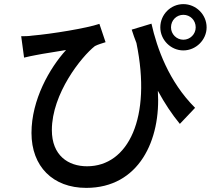

<svg xmlns="http://www.w3.org/2000/svg" viewBox="-20 -847 1040 933"><path d="M871 -827C810 -827 759 -777 759 -714C759 -653 810 -602 871 -602C932 -602 984 -653 984 -714C984 -777 932 -827 871 -827ZM871 -654C838 -654 811 -681 811 -714C811 -749 838 -775 871 -775C904 -775 931 -749 931 -714C931 -681 904 -654 871 -654ZM716 -732 620 -703C627 -680 635 -659 643 -638C718 -274 603 -39 403 -39C312 -39 232 -91 232 -215C232 -392 376 -572 441 -623C456 -631 478 -637 493 -642L463 -731C402 -710 231 -682 137 -674C118 -671 99 -671 83 -671L97 -567C120 -572 134 -576 153 -579C191 -587 258 -596 301 -604C221 -516 133 -362 133 -201C133 -38 237 66 399 66C655 66 763 -166 747 -406C780 -345 816 -291 854 -245L928 -323C800 -451 743 -612 716 -732Z"/></svg>

Font: Spoqa Han Sans Neo Medium
Style: Regular
Weight: 500
Designer: [Spoqa Han Sans Neo] Dong-huui Kim ___ Younghwa Kang ___ Yujin Lee ___ [Noto Sans] Ryoko NISHIZUKA ____ (kana & ideograp
Foundry: Spoqa (http://www.spoqa-han-sans.com)
Version: Version 1.100;hotconv 1.0.109;makeotfexe 2.5.65596